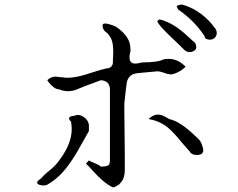

<svg xmlns="http://www.w3.org/2000/svg" viewBox="-20 -802 1040 840"><path d="M920 -637Q909 -626 891 -629Q891 -629 888 -630Q885 -631 880 -633Q875 -638 875 -644Q829 -713 760 -760Q752 -774 753 -775Q759 -781 777 -782Q849 -762 904 -700Q909 -693 914 -687Q919 -681 923 -676Q935 -654 920 -637ZM824 -577Q801 -568 783 -587Q781 -590 717 -651Q675 -692 668 -708Q673 -719 683 -716Q712 -708 740 -691Q768 -674 795 -649Q809 -636 818.5 -627.5Q828 -619 833 -615Q848 -587 824 -577ZM482 16Q476 18 474 18Q434 -1 386 -55Q376 -66 368.5 -74Q361 -82 356 -86L369 -100Q374 -97 380.5 -94Q387 -91 395 -88Q413 -81 421 -73Q452 -73 458 -83Q461 -91 461 -100V-411Q460 -449 421 -451Q377 -435 351 -425Q325 -415 317 -411Q278 -395 239 -411Q227 -411 214 -421Q201 -431 194 -441L187 -451Q206 -470 231 -466Q238 -465 243 -464.5Q248 -464 252 -464Q296 -455 377 -483Q402 -491 419.5 -496Q437 -501 447 -503Q466 -503 473 -521Q474 -524 474 -529Q474 -534 474 -541Q474 -548 475 -558Q478 -614 463 -639Q459 -644 455.5 -649.5Q452 -655 447 -659Q433 -667 429 -684Q426 -701 443 -699Q460 -697 486 -686Q537 -652 548 -611Q551 -596 551 -580Q537 -527 567 -524Q579 -523 603 -529Q670 -529 695 -542Q743 -552 780 -521Q783 -519 786 -516Q789 -513 792 -510Q792 -510 787 -505.5Q782 -501 771 -493Q753 -482 734 -477Q722 -474 693 -485Q678 -490 669 -490Q623 -486 597.5 -483.5Q572 -481 567 -479Q543 -472 535 -443Q534 -436 531 -413Q528 -390 524 -350Q524 -341 524 -309.5Q524 -278 525 -225Q526 -157 526 -115.5Q526 -74 526 -60Q526 -26 513 -9Q510 -5 507 -1.5Q504 2 500 6Q500 6 495.5 8.5Q491 11 482 16ZM846 -124Q821 -123 812 -136Q811 -137 811 -138Q805 -145 796 -155Q787 -165 775 -179Q726 -241 691 -260Q663 -276 630 -281Q662 -313 699 -293Q703 -291 710.5 -287Q718 -283 721 -281Q767 -271 830 -211Q833 -209 842 -200L852 -190Q857 -184 861 -175Q865 -166 866 -160L868 -154Q875 -127 846 -124ZM187 6Q171 13 151 6Q131 -3 158 -20Q159 -21 160 -21Q167 -33 199 -58Q225 -80 239 -100Q304 -186 292 -261Q292 -266 291 -269Q275 -285 288 -292Q296 -295 304 -295Q330 -307 355 -283Q367 -271 369 -255V-229Q365 -222 359.5 -212Q354 -202 346 -188Q318 -136 293.5 -99.5Q269 -63 249 -43Q235 -28 219.5 -16Q204 -4 187 6Z"/></svg>

Font: New Tegomin
Style: Regular
Weight: 400
Designer: Kyosuke Nagai
Version: Version 1.000